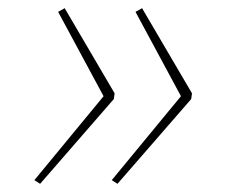

<svg xmlns="http://www.w3.org/2000/svg" viewBox="-20 -523 573 469"><path d="M260 -295 258 -281 78 -74 64 -83 233 -288 122 -494 138 -503ZM449 -295 447 -281 267 -74 253 -83 422 -288 311 -494 327 -503Z"/></svg>

Font: FiraGO Thin
Style: Italic
Weight: 100
Italic angle: -8°
Designer: bBox Type GmbH
Foundry: bBox Type GmbH
Version: Version 1.001